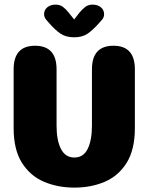

<svg xmlns="http://www.w3.org/2000/svg" viewBox="-20 -822 659 852"><path d="M310 10.5Q236 10.5 175 -15.5Q114 -41.5 77.2 -99.8Q40.5 -158 40.5 -254V-514.5Q40.5 -619 135.5 -619Q231 -619 231 -514.5V-264.5Q231 -199.5 250.5 -161.2Q270 -123 310 -123Q350 -123 369 -161.2Q388 -199.5 388 -264.5V-514.5Q388 -619 483.5 -619Q578.5 -619 578.5 -514.5V-254Q578.5 -158 542.2 -99.8Q506 -41.5 445.2 -15.5Q384.5 10.5 310 10.5ZM430 -731.5 419.5 -719.5Q392.5 -689 369 -672.8Q345.5 -656.5 309 -656.5Q272.5 -656.5 248.5 -672.8Q224.5 -689 198 -719.5L187.5 -731.5Q175.5 -745 175.5 -758.5Q175.5 -777.5 189.8 -789.5Q204 -801.5 227 -801.5Q246 -801.5 259.2 -791.5Q272.5 -781.5 284 -767L309 -735.5L333.5 -767Q344.5 -780.5 358 -791Q371.5 -801.5 390.5 -801.5Q413.5 -801.5 427.8 -789.5Q442 -777.5 442 -758.5Q442 -752.5 439.5 -745.5Q437 -738.5 430 -731.5Z"/></svg>

Font: Sono ExtraLight Monospace ExtraBold
Style: Regular
Weight: 800
Version: Version 2.112